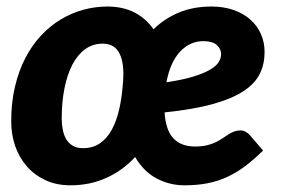

<svg xmlns="http://www.w3.org/2000/svg" viewBox="-20 -546 840 574"><path d="M612.5 -526.5Q648 -526.5 677.2 -516.5Q706.5 -506.5 727.2 -488.5Q748 -470.5 759.5 -445.5Q771 -420.5 771 -390Q771 -355 757 -326Q743 -297 709 -274.2Q675 -251.5 617.2 -235.2Q559.5 -219 472 -210Q475.5 -156 498.8 -132Q522 -108 562.5 -108Q583 -108 598 -111.5Q613 -115 624.2 -120.5Q635.5 -126 644.5 -132Q653.5 -138 661.8 -143.5Q670 -149 679 -152.5Q688 -156 699.5 -156Q707 -156 714 -152.2Q721 -148.5 726.5 -142.5L766.5 -96Q739 -69 712.8 -49.2Q686.5 -29.5 658.8 -16.8Q631 -4 599.8 2Q568.5 8 531.5 8Q487 8 448.2 -12.5Q409.5 -33 384 -76.5Q346.5 -36 297.5 -14Q248.5 8 191 8Q148.5 8 115.5 -7.5Q82.5 -23 59.8 -49.2Q37 -75.5 25.2 -110Q13.5 -144.5 13.5 -183Q13.5 -239.5 24.8 -287Q36 -334.5 55.8 -372.5Q75.5 -410.5 102.5 -439.5Q129.5 -468.5 161.5 -487.8Q193.5 -507 229 -516.8Q264.5 -526.5 301 -526.5Q347 -526.5 381.8 -508.8Q416.5 -491 439 -458.5Q471.5 -490.5 514.8 -508.5Q558 -526.5 612.5 -526.5ZM228 -103Q257 -103 278.2 -117.2Q299.5 -131.5 314 -157.8Q328.5 -184 336.8 -221Q345 -258 348 -303.5Q352 -357 337.2 -386.2Q322.5 -415.5 287 -415.5Q257.5 -415.5 234.8 -399Q212 -382.5 196.5 -353Q181 -323.5 172.8 -282.2Q164.5 -241 164.5 -191Q164.5 -173.5 167.8 -157.5Q171 -141.5 178.2 -129.5Q185.5 -117.5 197.8 -110.2Q210 -103 228 -103ZM588 -423Q548 -423 518.5 -391.8Q489 -360.5 477.5 -300Q527 -307.5 558.5 -317.2Q590 -327 608.5 -338Q627 -349 634 -360.8Q641 -372.5 641 -384.5Q641 -400 628 -411.5Q615 -423 588 -423Z"/></svg>

Font: Lato Black
Style: Italic
Weight: 900
Italic angle: -7°
Designer: Lukasz Dziedzic
Foundry: tyPoland Lukasz Dziedzic
Version: Version 2.007; 2014-02-27